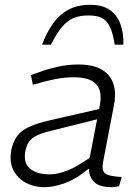

<svg xmlns="http://www.w3.org/2000/svg" viewBox="-20 -768 571 795"><path d="M473 3Q465 5 457 6Q449 7 441 7Q387 7 365.5 -19Q344 -45 349 -86L348 -98L393 -330Q405 -390 378.5 -419Q352 -448 288 -448Q246 -448 209 -440.5Q172 -433 145 -425L116 -417L108 -457L139 -468Q176 -482 218.5 -491.5Q261 -501 305 -501Q347 -501 378 -490.5Q409 -480 428.5 -458Q448 -436 454 -403.5Q460 -371 451 -328L407 -98Q400 -63 414.5 -50.5Q429 -38 484 -35ZM163 7Q121 7 86.5 -11.5Q52 -30 35 -64.5Q18 -99 27 -148Q34 -181 50 -203.5Q66 -226 98 -241.5Q130 -257 183 -269L414 -322L406 -280L190 -226Q152 -217 130.5 -206Q109 -195 99 -179.5Q89 -164 85 -142Q76 -93 104.5 -69.5Q133 -46 185 -46Q212 -46 245.5 -57Q279 -68 315 -91L375 -129L377 -92L323 -51Q285 -22 242.5 -7.5Q200 7 163 7ZM354 -748Q403 -748 433.5 -727.5Q464 -707 478 -670Q492 -633 491 -583H455Q448 -628 436.5 -654Q425 -680 404.5 -692Q384 -704 346 -704Q309 -704 283 -692.5Q257 -681 235.5 -655Q214 -629 191 -583H154Q173 -633 199 -670Q225 -707 262.5 -727.5Q300 -748 354 -748Z"/></svg>

Font: REM ExtraLight
Style: Italic
Weight: 250
Italic angle: -11°
Designer: Octavio Pardo
Foundry: Ashler Design
Version: Version 1.005;gftools[0.9.28]